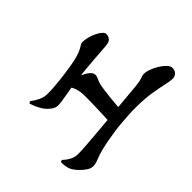

<svg xmlns="http://www.w3.org/2000/svg" viewBox="-89 -955 1179 1179"><g transform="rotate(-45 500.0 -365.5)"><path d="M764.6 -540.6Q748.1 -539 720.9 -537.1Q693.7 -535.1 657.7 -532.6Q621.7 -530 577.1 -525.8Q532.4 -521.7 481.6 -515.1Q410.7 -505.9 366 -497.1Q321.3 -488.4 293.5 -488.4Q273.2 -488.4 251.3 -505Q229.5 -521.6 214.7 -543.3Q202.5 -562.3 193.4 -582.3Q184.3 -602.3 178.9 -621.6L191.4 -629.5Q216.6 -609.7 243.4 -597.1Q270.3 -584.5 301 -584.5Q342.3 -584.5 400.9 -590.6Q459.6 -596.8 517.5 -606.3Q566.3 -614.3 594.2 -623.4Q622 -632.5 636.1 -640.5Q650.2 -648.4 657.6 -653.5Q664.9 -658.6 673.7 -658.6Q694.9 -658.6 719.1 -652.5Q743.3 -646.3 765 -636Q786.7 -625.6 800.6 -613.4Q814.6 -601.2 814.6 -589.1Q814.6 -570.6 803.3 -556.7Q792.1 -542.8 764.6 -540.6ZM421 -550.3Q447.7 -545.8 477.3 -537.1Q506.9 -528.4 532.6 -516.5Q558.2 -504.6 574.1 -490.1Q590 -475.7 590 -460.1Q590 -445.2 581.2 -428.2Q572.4 -411.2 568.2 -389.9Q564.8 -371.2 561.7 -347.5Q558.6 -323.8 555.8 -297.2Q553.1 -270.7 550.5 -242.3Q547.9 -213.9 546.2 -185.4L444.7 -181.8Q446.7 -206.8 448 -236.4Q449.3 -266.1 450.4 -296.8Q451.5 -327.5 452 -356.5Q452.5 -385.5 452.5 -408.8Q452.5 -454.6 441.8 -483.5Q431.2 -512.5 411.1 -536.2ZM60.6 -230.2 74.3 -236.1Q95.6 -215.6 119.3 -203.1Q142.9 -190.5 172.3 -190.5Q197.9 -190.5 247.5 -194.2Q297.2 -197.8 360.2 -203.2Q423.3 -208.6 489.3 -214.9Q555.3 -221.2 615.2 -226.5Q675.1 -231.9 716.6 -235.4Q745.1 -238.5 761 -242.7Q776.8 -246.9 786 -250.4Q795.2 -253.8 803.1 -253.8Q823 -253.8 848.6 -244.4Q874.3 -234.9 898.6 -220Q922.9 -205 938.8 -188Q954.7 -170.9 954.7 -155.2Q954.7 -134.3 942.1 -120.6Q929.5 -106.9 907.6 -106.9Q888.1 -106.9 849.6 -115.7Q811 -124.6 755.9 -133.4Q700.8 -142.2 631.5 -142.7Q601.4 -143.3 566.2 -141.5Q530.9 -139.8 494.2 -136.5Q457.5 -133.3 421.7 -128Q385.8 -122.7 353.5 -116.7Q321.1 -110.6 295.4 -104.1Q259.5 -94.5 231.7 -83.1Q203.9 -71.7 182.5 -71.7Q163 -71.7 139.9 -87.9Q116.8 -104.1 97.9 -125.6Q78.9 -147.2 72.2 -162.7Q66.4 -176.1 63.8 -191.3Q61.2 -206.4 60.6 -230.2Z"/></g></svg>

Font: Noto Serif JP
Style: Regular
Weight: 200
Designer: Ryoko NISHIZUKA 西塚涼子 (kana & ideographs); Frank Grießhammer (Latin, Greek & Cyrillic); Wenlong ZHANG 张文龙 (bopomofo); San
Foundry: Adobe
Version: Version 2.001;hotconv 1.1.0;makeotfexe 2.6.0